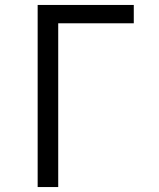

<svg xmlns="http://www.w3.org/2000/svg" viewBox="-20 -755 640 775"><path d="M132 0V-735H520V-661H215V0Z"/></svg>

Font: Iosevka Mono
Style: Regular
Weight: 400
Designer: Belleve Invis
Foundry: Belleve Invis
Version: Version 11.1.1